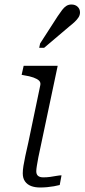

<svg xmlns="http://www.w3.org/2000/svg" viewBox="-20 -829 375 852"><path d="M158 3Q135 3 118 -3.5Q101 -10 91 -24Q81 -38 81 -60Q81 -74 84 -93Q87 -112 92.5 -137.5Q98 -163 106 -198L159 -452Q161 -464 153 -471.5Q145 -479 128.5 -485Q112 -491 86 -495L76 -497L85 -537H236L161 -182Q154 -152 150 -130Q146 -108 143.5 -93Q141 -78 141 -69Q141 -55 149 -48.5Q157 -42 172 -42Q188 -42 202.5 -44Q217 -46 230.5 -48.5Q244 -51 253 -51L245 -8Q234 -5 219.5 -2.5Q205 0 189.5 1.5Q174 3 158 3ZM236 -757Q247 -773 255.5 -784.5Q264 -796 274 -802.5Q284 -809 297 -809Q314 -809 324.5 -799Q335 -789 335 -774Q335 -762 328.5 -752Q322 -742 312 -732.5Q302 -723 288 -712L176 -617H154L158 -636Z"/></svg>

Font: Roboto Serif ExtraLight
Style: Italic
Weight: 250
Italic angle: -10°
Designer: Greg Gazdowicz
Foundry: Commercial Type
Version: Version 1.008